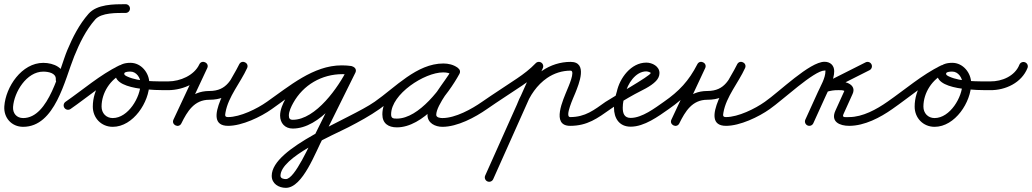

<svg xmlns="http://www.w3.org/2000/svg" viewBox="-27 -582 4945 920"><path d="M259.8 -179.4C271.4 -178.6 281.4 -187.3 282.3 -198.9C286.3 -257.3 229.7 -280.8 180.3 -280.8C77.3 -280.8 0.2 -165.7 -6.3 -72.7C-10.1 -18 28.4 25.7 83.9 25.7C237.2 25.7 283.2 -199.8 328.6 -312C354 -374.5 384 -437.1 428.8 -488.2C458.8 -522.5 534.3 -519.8 574.9 -520C586.5 -520 595.9 -529.4 595.8 -541C595.8 -552.6 586.4 -562 574.8 -562C518.4 -561.8 437.8 -562.2 397.2 -515.8C352.6 -465 321.5 -404 295.6 -342C257.3 -250.6 208.3 -16.3 83.9 -16.3C52.7 -16.3 33.5 -39.1 35.6 -69.7C40.6 -140.2 100.1 -238.8 180.3 -238.8C203.1 -238.8 242.5 -232.6 240.4 -201.8C239.5 -190.2 248.3 -180.2 259.8 -179.4Z M281.7 -65.1C288.3 -55.5 301.4 -53.1 310.9 -59.7C393.2 -116.7 472.9 -186.8 562.6 -230.6C575 -236.7 576.8 -249.1 572.3 -258.5C567.9 -267.9 557.1 -274.4 544.5 -268.5C469.5 -233.8 417.7 -153.9 417.7 -71.2C417.7 -16.8 458.3 25.7 513.2 25.7C611.3 25.7 688.6 -93.2 688.6 -182.5C688.6 -232.5 649.9 -281 598 -281C570.7 -281 539.3 -274 529.2 -244.9C529.2 -244.9 529.2 -245 529.2 -245C529.2 -245 529.2 -245.1 529.2 -245.1C493.9 -146.2 731.8 -150.1 780 -150C791.6 -150 801 -159.4 801 -171C801 -182.6 791.6 -192 780 -192C720.3 -192.1 639.5 -189.8 584 -214.8C578.1 -217.5 565.8 -222.5 568.8 -230.9C568.8 -230.9 568.8 -231 568.8 -231C568.8 -231 568.8 -231.1 568.8 -231.1C571.5 -238.7 591.6 -239 598 -239C626.4 -239 646.6 -209.2 646.6 -182.5C646.6 -116.8 587.3 -16.3 513.2 -16.3C481.5 -16.3 459.7 -39.9 459.7 -71.2C459.7 -137.6 502 -202.5 562.2 -230.4C574.8 -236.2 576.5 -248.8 571.9 -258.3C567.4 -267.9 556.6 -274.4 544.2 -268.3C452.4 -223.5 371.1 -152.5 287.1 -94.3C277.5 -87.7 275.1 -74.6 281.7 -65.1Z M780.1 -150C852.7 -150.4 934.3 -187.6 966 -255.6C971.9 -268.3 965.4 -279.1 955.9 -283.5C946.4 -287.9 933.9 -286.1 928 -273.4C886.7 -185.2 845.5 -97.1 804.2 -8.9C798.3 3.6 804.7 14.4 814.1 18.9C823.5 23.4 835.9 21.7 842 9.3C870.4 -48.1 903.6 -104 976 -104C1082.4 -104 1111.5 -170.3 1156.5 -254.6C1162.9 -266.5 1156.3 -277.4 1146.7 -282.1C1137.1 -286.8 1124.5 -285.5 1118.9 -273.2C1091.5 -212.9 926.4 21 1066 21C1132.7 21 1222.2 -21.4 1276.2 -59.9C1285.6 -66.6 1287.8 -79.7 1281.1 -89.2C1274.4 -98.6 1261.3 -100.8 1251.8 -94.1C1205.2 -60.9 1123.6 -21 1066 -21C1049.9 -21 1050.9 -28.7 1053.5 -43.2C1066.8 -119 1125.3 -185.7 1157.1 -255.8C1162.7 -268.1 1156.5 -278.8 1147.3 -283.3C1138.1 -287.9 1125.9 -286.3 1119.5 -274.4C1082.5 -205.1 1063.1 -146 976 -146C885.6 -146 840.4 -82 804.4 -9.3C798.2 3.1 804.8 13.9 814.3 18.5C823.8 23.1 836.4 21.4 842.2 8.9C883.5 -79.3 924.8 -167.4 966 -255.6C972 -268.2 965.4 -279 955.9 -283.5C946.4 -287.9 933.9 -286 928 -273.4C903.3 -220.4 836 -192.3 779.9 -192C768.3 -191.9 758.9 -182.5 759 -170.9C759.1 -159.3 768.5 -149.9 780.1 -150Z M1246.8 -65C1253.4 -55.5 1266.5 -53.1 1276 -59.8C1374.6 -128.5 1485 -226.8 1610.3 -226.8C1623.6 -226.8 1636.3 -225.8 1649.4 -224.2C1663.2 -222.5 1671.4 -231.9 1672.8 -242.2C1674.2 -252.6 1668.7 -263.8 1655 -265.8C1641.3 -267.7 1628 -268.7 1614.2 -268.7C1499.6 -268.7 1396.5 -209.1 1341.1 -108.7C1328.1 -85.3 1315.1 -55.8 1315.1 -28.4C1315.1 8.1 1338.6 34 1375.7 34C1505.9 34 1626.3 -132.1 1675.9 -233.8C1682 -246.4 1675.7 -257.2 1666.3 -261.9C1656.8 -266.5 1644.4 -264.8 1638.2 -252.3C1587.2 -149.3 1536.3 -46.3 1485.2 56.7C1485.2 56.7 1485.3 56.5 1485.4 56.3C1485.5 56.1 1485.6 56 1485.6 56C1458.6 105.5 1386.2 276.1 1342.8 276.1C1332.6 276.1 1317 273.2 1317 260.4C1317 170.6 1570.6 64.9 1642.8 27.5C1694 1 1744.9 -26.7 1792.1 -59.8C1801.6 -66.5 1803.9 -79.6 1797.2 -89.1C1790.5 -98.6 1777.4 -100.9 1767.9 -94.2C1650.2 -11.5 1275 123.7 1275 260.4C1275 298.3 1308.4 318.1 1342.8 318.1C1424.3 318.1 1485.5 144 1522.4 76C1522.4 76 1522.5 75.9 1522.6 75.7C1522.7 75.5 1522.8 75.3 1522.8 75.3C1573.9 -27.6 1624.9 -130.6 1675.8 -233.7C1682 -246.2 1675.6 -257.1 1666.2 -261.7C1656.8 -266.4 1644.2 -264.7 1638.1 -252.2C1596.8 -167.3 1486.8 -8 1375.7 -8C1361.8 -8 1357.1 -14.9 1357.1 -28.4C1357.1 -48.2 1368.6 -71.7 1377.9 -88.5C1426 -175.5 1514.9 -226.7 1614.2 -226.7C1626 -226.7 1637.4 -225.9 1649 -224.2C1662.7 -222.2 1671 -231.8 1672.4 -242.3C1673.8 -252.7 1668.3 -264.1 1654.6 -265.8C1639.8 -267.7 1625.3 -268.8 1610.3 -268.8C1473.9 -268.8 1358.8 -168.7 1252 -94.2C1242.5 -87.6 1240.1 -74.5 1246.8 -65Z M1762.8 -65C1769.4 -55.5 1782.5 -53.1 1792 -59.8C1882 -122.3 1982.9 -235.8 2097.6 -235.8C2112.6 -235.8 2128.4 -232.8 2140.8 -223.9C2151.6 -216.2 2163.1 -221.6 2169 -230.7C2174.8 -239.8 2175.1 -252.5 2163.5 -259.2C2141.2 -272.1 2122.7 -277.1 2096.3 -277.1C1983 -277.1 1805.1 -155.6 1805.1 -34.2C1805.1 9.6 1834 28.3 1874.7 28.3C1999.8 28.3 2120.3 -129 2174.4 -227.9C2181.1 -240.2 2175.3 -251.4 2166.1 -256.4C2156.9 -261.5 2144.3 -260.4 2137.6 -248.1C2103.3 -185.6 2021.3 -101.5 2021.3 -31.6C2021.3 8 2058.3 25.7 2093 25.7C2164.7 25.7 2249.6 -19.6 2307 -59.8C2316.5 -66.5 2318.9 -79.5 2312.2 -89C2305.5 -98.5 2292.5 -100.9 2283 -94.2C2233.1 -59.3 2155.4 -16.3 2093 -16.3C2083.5 -16.3 2063.3 -18.3 2063.3 -31.6C2063.3 -79.6 2147.3 -178.4 2174.4 -227.9C2181.1 -240.2 2175.3 -251.4 2166.1 -256.4C2156.9 -261.5 2144.3 -260.4 2137.6 -248.1C2092 -164.9 1981 -13.7 1874.7 -13.7C1856.9 -13.7 1847.1 -14.7 1847.1 -34.2C1847.1 -131.4 2007 -235.1 2096.3 -235.1C2115.5 -235.1 2126.7 -232 2142.5 -222.8C2154 -216.1 2165.1 -221.1 2170.6 -229.6C2176.1 -238.2 2176.1 -250.3 2165.2 -258.1C2145.6 -272.1 2121.5 -277.8 2097.6 -277.8C1969.7 -277.8 1866.9 -162.9 1768 -94.2C1758.5 -87.6 1756.1 -74.5 1762.8 -65Z M2277.8 -65C2284.4 -55.5 2297.5 -53.1 2307 -59.8C2362.2 -98.2 2419 -134.2 2474.8 -171.8C2509.1 -195.1 2541.4 -219.9 2570.2 -250C2578.2 -258.3 2577.9 -271.6 2569.5 -279.7C2561.1 -287.7 2547.8 -287.4 2539.8 -279C2513.2 -251.1 2483.1 -228.2 2451.2 -206.6C2395.4 -168.8 2338.4 -132.8 2283 -94.2C2273.5 -87.6 2271.1 -74.5 2277.8 -65ZM2563.6 -283.7C2553 -288.4 2540.6 -283.6 2535.8 -273C2456.5 -95.6 2377.2 81.9 2297.8 259.4C2293.1 270 2297.8 282.4 2308.4 287.2C2319 291.9 2331.4 287.2 2336.2 276.6C2415.5 99.1 2494.8 -78.4 2574.2 -255.9C2578.9 -266.5 2574.2 -278.9 2563.6 -283.7ZM2490.6 -69.4C2511.5 -123.7 2546.1 -175.2 2594.6 -208.3C2627.9 -231.1 2666.6 -243.5 2707 -243.5C2731.9 -243.5 2695 -162.8 2690.8 -152.2C2673.1 -107.6 2611.5 21 2705 21C2787.7 21 2835.9 -15.2 2899.1 -59.8C2908.6 -66.5 2910.8 -79.6 2904.2 -89.1C2897.5 -98.6 2884.4 -100.8 2874.9 -94.2C2819.3 -54.9 2777.9 -21 2705 -21C2677 -21 2721.9 -116.9 2729.8 -136.7C2746.4 -178.5 2791.5 -285.5 2707 -285.5C2658.2 -285.5 2611.2 -270.5 2570.9 -243C2515.3 -205.1 2475.4 -146.8 2451.4 -84.6C2447.2 -73.7 2452.6 -61.6 2463.4 -57.4C2474.3 -53.2 2486.4 -58.6 2490.6 -69.4Z M2899 -59.8C2936.3 -85.8 2975.2 -109.2 3015.1 -131.1C3047.9 -149.1 3090.3 -166.4 3116.3 -193.8C3126.3 -204.3 3133 -217.2 3133 -232C3133 -264.1 3098.3 -282 3070 -282C2996.6 -282 2942.2 -207.5 2928.5 -142.4C2928.5 -142.3 2928.6 -142.8 2928.7 -143.2C2928.8 -143.7 2928.9 -144.1 2928.9 -144.1C2920.9 -118 2915 -93.8 2915 -66C2915 -15.5 2940.1 25 2995 25C3060.4 25 3127.1 -24.1 3178 -59.8C3187.5 -66.5 3189.9 -79.5 3183.2 -89C3176.5 -98.5 3163.5 -100.9 3154 -94.2C3111.8 -64.7 3049.7 -17 2995 -17C2964.2 -17 2957 -38.9 2957 -66C2957 -89.5 2962.3 -109.8 2969.1 -131.9C2969.1 -131.9 2969.2 -132.3 2969.3 -132.8C2969.4 -133.2 2969.5 -133.6 2969.5 -133.6C2979 -178.5 3017.5 -240 3070 -240C3074.3 -240 3091 -236 3091 -232C3091 -219.1 2899.2 -111.1 2875 -94.2C2865.5 -87.6 2863.1 -74.5 2869.8 -65C2876.4 -55.5 2889.5 -53.1 2899 -59.8Z M3148.8 -65C3155.4 -55.5 3168.5 -53.1 3178 -59.8C3256.6 -114.4 3307.6 -168.8 3351.7 -254.9C3358 -267.2 3351.4 -278 3341.9 -282.7C3332.4 -287.3 3319.8 -285.8 3314 -273.4C3272.7 -185.2 3231.5 -97.1 3190.2 -8.9C3184.3 3.6 3190.7 14.4 3200.1 18.9C3209.5 23.4 3221.9 21.7 3228 9.3C3256.4 -48.1 3289.6 -104 3362 -104C3468.4 -104 3497.5 -170.3 3542.5 -254.6C3548.9 -266.5 3542.3 -277.4 3532.7 -282.1C3523.1 -286.8 3510.5 -285.5 3504.9 -273.2C3477.5 -212.9 3312.4 21 3452 21C3518.7 21 3608.2 -21.4 3662.2 -59.9C3671.6 -66.6 3673.8 -79.7 3667.1 -89.2C3660.4 -98.6 3647.3 -100.8 3637.8 -94.1C3591.2 -60.9 3509.6 -21 3452 -21C3435.9 -21 3436.9 -28.7 3439.5 -43.2C3452.8 -119 3511.3 -185.7 3543.1 -255.8C3548.7 -268.1 3542.5 -278.8 3533.3 -283.3C3524.1 -287.9 3511.9 -286.3 3505.5 -274.4C3468.5 -205.1 3449.1 -146 3362 -146C3271.6 -146 3226.4 -82 3190.4 -9.3C3184.2 3.1 3190.8 13.9 3200.3 18.5C3209.8 23.1 3222.4 21.4 3228.2 8.9C3269.5 -79.3 3310.8 -167.4 3352 -255.6C3357.8 -268 3351.6 -278.8 3342.2 -283.3C3332.9 -287.9 3320.6 -286.3 3314.3 -274C3273.3 -194 3227.1 -145 3154 -94.2C3144.5 -87.6 3142.1 -74.5 3148.8 -65Z M3632.7 -65.1C3639.3 -55.5 3652.4 -53.1 3661.9 -59.7C3721.5 -100.9 3873.7 -244 3924 -244C3929.3 -244 3928.2 -245.8 3928.2 -241C3928.2 -208.1 3905.5 -170.6 3891.9 -140.7C3871.9 -96.7 3851.9 -52.7 3831.9 -8.7C3827.1 1.9 3831.8 14.3 3842.3 19.1C3852.9 23.9 3865.3 19.2 3870.1 8.7C3890.1 -35.3 3910.1 -79.3 3930.1 -123.3C3946.5 -159.4 3970.2 -200.8 3970.2 -241C3970.2 -268.7 3951.4 -286 3924 -286C3852.5 -286 3708 -142.7 3638.1 -94.3C3628.5 -87.7 3626.1 -74.6 3632.7 -65.1ZM4120.5 -283.2C4052.2 -248.8 3983.9 -214.4 3915.5 -179.9C3904.1 -174.1 3901.9 -162.5 3905.6 -153.3C3909.3 -144.1 3919 -137.3 3931.2 -141.1C3951.3 -147.4 3971.1 -150.8 3992.2 -150C3992.2 -150 3992.5 -150 3992.9 -150C3993.2 -150 3993.5 -150 3993.5 -150C4001.7 -150.2 4012.8 -150.1 4020.1 -145.8C4020.6 -145.6 4020.6 -145.8 4020.4 -146.2C4020.1 -147 4020.1 -149.2 4020 -148.9C4020 -148.9 4019.9 -148.8 4019.9 -148.8C4019.9 -148.7 4019.9 -148.7 4019.9 -148.7C4005.4 -116.7 3990.9 -84.7 3976.4 -52.7C3976.4 -52.7 3976.5 -52.7 3976.5 -52.8C3976.5 -52.8 3976.5 -52.9 3976.5 -52.9C3951 1.9 3996.9 21 4042 21C4115.5 21 4190.6 -18.6 4249.1 -59.8C4258.6 -66.5 4260.8 -79.6 4254.2 -89.1C4247.5 -98.6 4234.4 -100.8 4224.9 -94.2C4173.9 -58.3 4106.3 -21 4042 -21C4025 -21 4006 -16.6 4014.6 -35.1C4014.6 -35.1 4014.6 -35.2 4014.7 -35.2C4014.7 -35.3 4014.7 -35.3 4014.7 -35.3C4029.2 -67.3 4043.7 -99.3 4058.1 -131.3C4058.1 -131.3 4058.1 -131.3 4058.1 -131.2C4058.1 -131.2 4058 -131.1 4058 -131.1C4078.8 -175.7 4026 -192.9 3992.5 -192C3992.5 -192 3992.8 -192 3993.1 -192C3993.5 -192 3993.8 -192 3993.8 -192C3967.9 -193 3943.4 -188.9 3918.8 -181.2C3906.5 -177.4 3904.7 -164.8 3908.8 -154.6C3912.9 -144.4 3923 -136.6 3934.5 -142.4C4002.8 -176.8 4071.1 -211.3 4139.5 -245.7C4149.8 -250.9 4154 -263.6 4148.8 -273.9C4143.5 -284.3 4130.9 -288.5 4120.5 -283.2Z M4219.7 -65.1C4226.3 -55.5 4239.4 -53.1 4248.9 -59.7C4331.2 -116.7 4410.9 -186.8 4500.6 -230.6C4513 -236.7 4514.8 -249.1 4510.3 -258.5C4505.9 -267.9 4495.1 -274.4 4482.5 -268.5C4407.5 -233.8 4355.7 -153.9 4355.7 -71.2C4355.7 -16.8 4396.3 25.7 4451.2 25.7C4549.3 25.7 4626.6 -93.2 4626.6 -182.5C4626.6 -232.5 4587.9 -281 4536 -281C4508.7 -281 4477.3 -274 4467.2 -244.9C4467.2 -244.9 4467.2 -245 4467.2 -245C4467.2 -245 4467.2 -245.1 4467.2 -245.1C4431.9 -146.2 4669.8 -150.1 4718 -150C4729.6 -150 4739 -159.4 4739 -171C4739 -182.6 4729.6 -192 4718 -192C4658.3 -192.1 4577.5 -189.8 4522 -214.8C4516.1 -217.5 4503.8 -222.5 4506.8 -230.9C4506.8 -230.9 4506.8 -231 4506.8 -231C4506.8 -231 4506.8 -231.1 4506.8 -231.1C4509.5 -238.7 4529.6 -239 4536 -239C4564.4 -239 4584.6 -209.2 4584.6 -182.5C4584.6 -116.8 4525.3 -16.3 4451.2 -16.3C4419.5 -16.3 4397.7 -39.9 4397.7 -71.2C4397.7 -137.6 4440 -202.5 4500.2 -230.4C4512.8 -236.2 4514.5 -248.8 4509.9 -258.3C4505.4 -267.9 4494.6 -274.4 4482.2 -268.3C4390.4 -223.5 4309.1 -152.5 4225.1 -94.3C4215.5 -87.7 4213.1 -74.6 4219.7 -65.1Z M4697 -171.3C4696.9 -159.7 4706.1 -150.1 4717.7 -150C4790.6 -149.1 4868.4 -185.3 4896.5 -256.3C4900.8 -267.1 4895.5 -279.3 4884.7 -283.5C4873.9 -287.8 4861.7 -282.5 4857.5 -271.7C4835.9 -217.2 4773.4 -191.3 4718.3 -192C4706.7 -192.1 4697.1 -182.9 4697 -171.3Z"/></svg>

Font: FRB American Cursive Guidelines Arrows Medium
Style: Italic
Weight: 500
Italic angle: -25°
Version: Version 2.0;Modular Font Editor K font №1